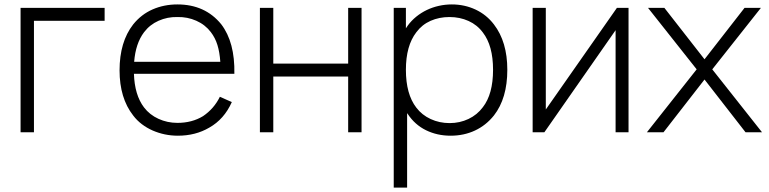

<svg xmlns="http://www.w3.org/2000/svg" viewBox="-20 -598 3476 868"><path d="M453 -504H133.5V0H73V-562.5H453Z M631 -112.5Q656.5 -79 696.5 -60.8Q736.5 -42.5 782 -42.5Q848 -42.5 898 -73Q947.5 -106.5 974 -160.5L1028 -136.5Q993.5 -59 926 -21Q864 15.5 784 15.5Q754 15.5 725.2 9.5Q696.5 3.5 670.2 -8Q644 -19.5 621.5 -36.5Q599 -53.5 582 -76Q520.5 -154.5 520.5 -280Q520.5 -408.5 582 -487.5Q618.5 -533 670 -555.5Q721.5 -578 782 -578Q907 -578 980 -488.5Q1042.5 -407 1039.5 -264.5H585.5Q588.5 -168.5 631 -112.5ZM586.5 -318.5H976Q973 -362 963 -394.5Q953 -427 933 -453Q907.5 -486.5 867.5 -504.2Q827.5 -522 782 -521Q737 -522 697 -504.2Q657 -486.5 631 -452Q593 -401.5 586.5 -318.5Z M1614.5 -562.5V0H1554V-252H1215.5V0H1155V-562.5H1215.5V-310.5H1554V-562.5Z M2273.5 -282.5Q2273.5 -153.5 2213 -76Q2177 -31 2127 -7.8Q2077 15.5 2017 15.5Q1956.5 15.5 1906 -9.2Q1855.5 -34 1823.5 -82.5L1820.5 -86.5V250H1760V-562.5H1815V-470L1823.5 -482.5Q1840 -505 1862 -522.8Q1884 -540.5 1909.5 -552.8Q1935 -565 1963.8 -571.5Q1992.5 -578 2022.5 -578Q2080 -578 2129.8 -554.8Q2179.5 -531.5 2213 -487.5Q2273.5 -409 2273.5 -282.5ZM2209 -282.5Q2209 -391.5 2163 -451Q2137.5 -485.5 2098.2 -503.2Q2059 -521 2012 -521Q1965.5 -521 1926.5 -503.8Q1887.5 -486.5 1862 -452Q1815 -391 1815 -282.5Q1815 -172.5 1862 -111.5Q1887.5 -78 1927 -59.8Q1966.5 -41.5 2013 -41.5Q2058.5 -41.5 2098 -60.2Q2137.5 -79 2163 -113.5Q2209 -172.5 2209 -282.5Z M2821.5 0H2763V-461.5L2441 0H2388V-562.5H2447.5V-103L2769 -562.5H2821.5Z M3200 -284.5 3425 0H3350.5L3165 -238.5L2979.5 0H2904.5L3129.5 -284.5L2909.5 -562.5H2983.5L3165 -330L3346 -562.5H3420Z"/></svg>

Font: Russisch Sans Light
Style: Regular
Weight: 300
Designer: Michael Sharanda (font) & Cristiano Sobral (main changes)
Foundry: Michael Sharanda
Version: Version 2.00;September 8, 2020;FontCreator 13.0.0.2681 64-bi